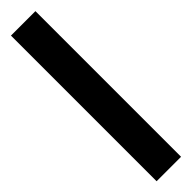

<svg xmlns="http://www.w3.org/2000/svg" viewBox="18 -125 494 494"><g transform="rotate(45 265.0 122.5)"><path d="M0 167H530V78H0Z"/></g></svg>

Font: Noto Sans Mono Condensed Medium
Style: Regular
Weight: 500
Width: 3
Designer: Monotype Design Team
Foundry: Monotype Imaging Inc.
Version: Version 2.014